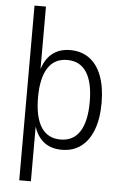

<svg xmlns="http://www.w3.org/2000/svg" viewBox="-59 -747 627 969"><g transform="rotate(5 254.0 -262.5)"><path d="M76 180V-705H134V-378H131Q147 -437 183.5 -467Q220 -497 276 -497Q333 -497 373.5 -467Q414 -437 435 -380.5Q456 -324 456 -245Q456 -165 434.5 -108.5Q413 -52 373 -22Q333 8 276 8Q220 8 183.5 -21.5Q147 -51 131 -111H135V180ZM265 -43Q330 -43 363 -94.5Q396 -146 396 -245Q396 -343 363 -394.5Q330 -446 265 -446Q200 -446 167 -394.5Q134 -343 134 -245Q134 -146 167 -94.5Q200 -43 265 -43Z"/></g></svg>

Font: Nunito Sans 10pt Condensed Light
Style: Regular
Weight: 300
Width: 3
Designer: Vernon Adams
Foundry: Vernon Adams
Version: Version 3.101;gftools[0.9.27]